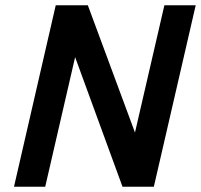

<svg xmlns="http://www.w3.org/2000/svg" viewBox="-20 -710 764 730"><path d="M605 -689.9H724.1L564.9 0H445.8L265.6 -492.7L151.9 0H33.2L191.9 -689.9H314L493.2 -206.1Z"/></svg>

Font: HK Grotesk Legacy
Style: Bold Italic
Weight: 700
Italic angle: -13°
Designer: Alfredo Marco Pradil
Foundry: Hanken Design Co.
Version: Version 2.022;PS 002.022;hotconv 1.0.88;makeotf.lib2.5.64775